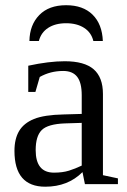

<svg xmlns="http://www.w3.org/2000/svg" viewBox="-20 -703 484 733"><path d="M227.1 -469.2Q302.2 -469.2 337.6 -438.5Q373 -407.7 373 -344.2V-34.2L430.2 -22V0H304.2L294.9 -45.9Q239.3 9.8 152.8 9.8Q35.2 9.8 35.2 -127Q35.2 -172.9 53 -202.9Q70.8 -232.9 109.9 -248.8Q148.9 -264.6 223.1 -266.1L292 -268.1V-339.8Q292 -387.2 274.7 -409.7Q257.3 -432.1 221.2 -432.1Q172.4 -432.1 131.8 -409.2L115.2 -352.1H87.9V-452.1Q167 -469.2 227.1 -469.2ZM292 -233.9 228 -231.9Q162.6 -229.5 139.4 -206.5Q116.2 -183.6 116.2 -129.9Q116.2 -43.9 186 -43.9Q219.2 -43.9 243.4 -51.5Q267.6 -59.1 292 -70.8ZM232.4 -683.1Q296.9 -683.1 333.5 -647Q370.1 -610.8 372.6 -546.4H336.4Q328.6 -579.1 301 -596.7Q273.4 -614.3 232.4 -614.3Q191.4 -614.3 164.1 -596.7Q136.7 -579.1 128.4 -546.4H92.3Q93.3 -607.9 129.9 -645.5Q166.5 -683.1 232.4 -683.1Z"/></svg>

Font: Times New Roman
Style: Regular
Weight: 400
Designer: Steve Matteson
Foundry: Ascender Corporation
Version: Version 2.00.3